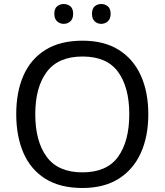

<svg xmlns="http://www.w3.org/2000/svg" viewBox="-20 -928 821 958"><path d="M720 -358Q720 -247 682.5 -164.5Q645 -82 572 -36Q499 10 391 10Q280 10 206.5 -36Q133 -82 97 -165Q61 -248 61 -359Q61 -469 97 -551Q133 -633 206.5 -679Q280 -725 392 -725Q499 -725 572 -679.5Q645 -634 682.5 -551.5Q720 -469 720 -358ZM156 -358Q156 -223 213 -145.5Q270 -68 391 -68Q513 -68 569 -145.5Q625 -223 625 -358Q625 -493 569 -569.5Q513 -646 392 -646Q271 -646 213.5 -569.5Q156 -493 156 -358ZM251 -859Q251 -885 265 -896.5Q279 -908 298 -908Q317 -908 331 -896.5Q345 -885 345 -859Q345 -834 331 -821.5Q317 -809 298 -809Q279 -809 265 -821.5Q251 -834 251 -859ZM439 -859Q439 -885 452.5 -896.5Q466 -908 485 -908Q504 -908 518 -896.5Q532 -885 532 -859Q532 -834 518 -821.5Q504 -809 485 -809Q466 -809 452.5 -821.5Q439 -834 439 -859Z"/></svg>

Font: Noto Sans Tagalog
Style: Regular
Weight: 400
Designer: Monotype Design Team
Foundry: Monotype Imaging Inc.
Version: Version 2.001; ttfautohint (v1.8.4.7-5d5b)